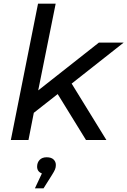

<svg xmlns="http://www.w3.org/2000/svg" viewBox="-20 -762 693 1045"><path d="M39 0 187 -742H283L188 -270L518 -530H653L370 -307L559 0H448L294 -250L164 -148L135 0ZM170 263 208 182Q182 172 182 145Q182 123 195.5 108.5Q209 94 234 94Q259 94 271.5 106Q284 118 284 136Q284 149 279.5 160Q275 171 263 190L217 263Z"/></svg>

Font: Montserrat Medium
Style: Italic
Weight: 500
Italic angle: -11.3°
Designer: Julieta Ulanovsky
Foundry: Julieta Ulanovsky
Version: Version 9.000; ttfautohint (v1.8.4.7-5d5b)